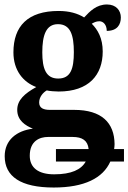

<svg xmlns="http://www.w3.org/2000/svg" viewBox="-20 -598 574 858"><path d="M220 240C357 240 440 198 473 124H534V68H490C491 61 492 53 492 46C491 -49 435 -107 311 -107H203C176 -107 155 -114 155 -140C155 -165 173 -185 189 -194C200 -191 227 -189 242 -189C377 -189 439 -263 439 -368C439 -427 417 -465 390 -492C399 -497 409 -503 424 -503C441 -503 457 -488 457 -460C504 -460 520 -488 520 -520C520 -551 499 -578 458 -578C411 -578 382 -548 356 -520C327 -538 290 -549 242 -549C104 -549 40 -481 40 -364C40 -284 83 -231 142 -209C90 -180 57 -151 57 -107C57 -60 93 -37 127 -23C54 -14 1 28 1 100C1 191 73 240 220 240ZM240 -247C185 -247 169 -292 169 -364C169 -439 185 -490 239 -490C295 -490 310 -441 310 -365C310 -291 296 -247 240 -247ZM222 181C152 181 113 152 113 98C113 31 158 14 195 14H304C348 14 372 30 376 68H230V124H363C343 160 299 181 222 181Z"/></svg>

Font: Noto Serif SemiCondensed
Style: Bold
Weight: 700
Width: 4
Designer: Monotype Design Team
Foundry: Monotype Imaging Inc.
Version: Version 2.015